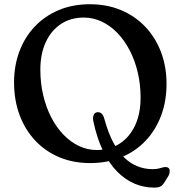

<svg xmlns="http://www.w3.org/2000/svg" viewBox="-20 -736 835 888"><path d="M395.6 -716.4Q474.8 -716.4 540 -689Q605.1 -661.6 652.1 -612Q699.1 -562.4 724.7 -495.2Q750.2 -427.9 750.2 -348.2Q750.2 -267.7 724.9 -200.6Q699.6 -133.5 652.9 -84.5Q606.2 -35.5 541.2 -8.6Q476.2 18.2 396.8 18.2Q318 18.2 253.3 -9.2Q188.7 -36.7 142.1 -86.7Q95.5 -136.7 70.2 -205Q45 -273.3 45 -355Q45 -432.4 69.7 -498.2Q94.4 -564.1 140.6 -613Q186.8 -661.9 251.4 -689.2Q316 -716.4 395.6 -716.4ZM630.2 -284.8Q630.2 -346 617 -401.4Q603.9 -456.9 579.9 -503.1Q555.9 -549.3 523.2 -583.2Q490.5 -617.2 450.9 -636Q411.3 -654.8 367.4 -654.8Q306.7 -654.8 261.6 -624.8Q216.4 -594.8 191.5 -540.6Q166.6 -486.4 166.6 -414Q166.6 -351.6 179.8 -295.7Q193 -239.7 217 -193.3Q241 -146.8 273.7 -113Q306.3 -79.2 345.5 -60.7Q384.6 -42.2 427.4 -42.2Q487.6 -42.2 533.3 -71.7Q579 -101.2 604.6 -155.5Q630.2 -209.9 630.2 -284.8ZM411.7 -175Q408.3 -191.9 413.3 -204.3Q418.4 -216.7 432 -217.1Q443.9 -217.5 451.5 -209Q459.1 -200.4 463.8 -182.2Q480.4 -122.2 503 -79Q525.5 -35.8 553.9 -8.1Q582.2 19.7 615.4 33Q648.5 46.3 685.9 46.3Q701.9 46.3 712.3 43.8Q722.7 41.3 730.8 38.9Q738.9 36.6 746.7 36.6Q754.3 36.6 759.6 41Q764.8 45.4 764.8 53.3Q764.8 59.2 764.1 64.6Q763.4 70.1 758.9 77.7L743.6 102.6Q735.5 117 725.6 124.4Q715.6 131.7 692 131.7Q645.7 131.7 602.6 113.6Q559.6 95.4 522.5 58.2Q485.5 20.9 457.1 -37.2Q428.7 -95.3 411.7 -175Z"/></svg>

Font: Fraunces SuperSoft Wonky
Style: Regular
Weight: 900
Version: Version 1.000;[b76b70a41]